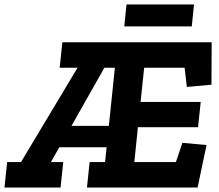

<svg xmlns="http://www.w3.org/2000/svg" viewBox="-44 -839 981 859"><path d="M522 -819H824L814 -721H512ZM840 0H345L357 -114H426L433 -180H221L184 -114H239L227 0H-24L-12 -114H50L303 -536H223L235 -650H903L902 -460L792 -450L782 -536H601L585 -383H854L842 -270H573L557 -114H743L772 -200L880 -190ZM443 -276 470 -536H423L276 -276Z"/></svg>

Font: Zilla Slab
Style: Bold Italic
Weight: 700
Italic angle: -6°
Designer: Typotheque.com
Foundry: Typotheque type foundry
Version: Version 1.1; 2017; ttfautohint (v1.6)